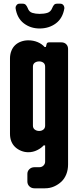

<svg xmlns="http://www.w3.org/2000/svg" viewBox="-20 -812 434 1038"><path d="M158 -133Q158 -119 168 -111.5Q178 -104 192 -104Q205 -104 214.5 -111.5Q224 -119 224 -133V-451Q224 -466 214.5 -473Q205 -480 192 -480Q178 -480 168 -473Q158 -466 158 -451ZM348 77Q348 106 338.5 130Q329 154 312 170Q295 186 272.5 196Q250 206 223 206H166Q150 206 139 195.5Q128 185 128 169V128Q128 113 139 102.5Q150 92 166 92H192Q206 92 215 83Q224 74 224 62V-26H216Q203 -11 180.5 0Q158 11 133 11Q113 11 94.5 3.5Q76 -4 62.5 -16.5Q49 -29 41.5 -47Q34 -65 34 -89V-496Q34 -518 41.5 -537Q49 -556 62.5 -568.5Q76 -581 94.5 -587.5Q113 -594 133 -594Q160 -594 183 -584.5Q206 -575 221 -558H228L232 -574Q234 -583 245 -583H312Q328 -583 338 -573Q348 -563 348 -547ZM194 -737Q218 -737 236 -742.5Q254 -748 262 -768Q266 -778 271.5 -785Q277 -792 288 -792H306Q316 -792 322 -785Q328 -778 328 -767Q319 -713 282 -685.5Q245 -658 194 -658Q145 -658 108.5 -686Q72 -714 64 -769Q64 -778 70 -785Q76 -792 85 -792H103Q114 -792 120 -785Q126 -778 130 -768Q137 -748 154.5 -742.5Q172 -737 194 -737Z"/></svg>

Font: H.H. Samuel
Style: Regular
Weight: 900
Width: 1
Designer: deFharo
Foundry: deFharo
Version: Version 1.009